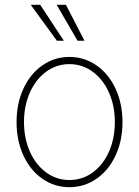

<svg xmlns="http://www.w3.org/2000/svg" viewBox="-20 -778 585 809"><path d="M49.8 -263.7Q49.8 -341.8 78.6 -404.3Q107.4 -466.8 158.4 -502.4Q209.5 -538.1 272.5 -538.1Q335.4 -538.1 386.7 -502.4Q438 -466.8 467 -404.1Q496.1 -341.3 496.1 -263.7Q496.1 -185.5 467 -123Q438 -60.5 386.7 -24.9Q335.4 10.7 272.5 10.7Q209.5 10.7 158.4 -24.9Q107.4 -60.5 78.6 -123Q49.8 -185.5 49.8 -263.7ZM463.9 -263.7Q463.9 -332 439.2 -387.7Q414.6 -443.4 370.8 -475.6Q327.1 -507.8 272.5 -507.8Q217.8 -507.8 174.1 -475.6Q130.4 -443.4 105.7 -387.7Q81.1 -332 81.1 -263.7Q81.1 -195.3 105.7 -139.6Q130.4 -84 174.1 -51.8Q217.8 -19.5 272.5 -19.5Q327.6 -19.5 371.3 -51.8Q415 -84 439.5 -139.6Q463.9 -195.3 463.9 -263.7ZM109.4 -757.8H149.4L249 -606.4H219.7ZM218.8 -757.8H257.8L335.9 -606.4H306.6Z"/></svg>

Font: Pretendard Std Thin
Style: Regular
Weight: 100
Designer: Base glyphs from Inter by Rasmus Andersson; Hangeul glyphs from Noto Sans CJK(Source Han Sans) by Jang Soo-young and Kan
Foundry: Kil Hyung-jin
Version: Version 1.309